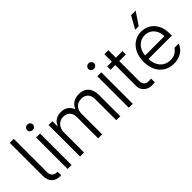

<svg xmlns="http://www.w3.org/2000/svg" viewBox="49 -1520 2289 2289"><g transform="rotate(-45 1193.0 -375.5)"><path d="M217.8 -61.5H231.4V0H216.8Q147.9 0 109.6 -40Q71.3 -80.1 71.3 -149.4V-707H138.7V-149.4Q138.7 -107.4 159.2 -84.5Q179.7 -61.5 217.8 -61.5Z M338.9 -530.3H405.3V0H338.9ZM324.2 -667Q324.2 -686 338.6 -700Q353 -713.9 373 -713.9Q393.1 -713.9 407.5 -700Q421.9 -686 421.9 -667Q421.9 -647.9 407.5 -634.5Q393.1 -621.1 373 -621.1Q353 -621.1 338.6 -634.5Q324.2 -647.9 324.2 -667Z M548.8 -530.3H613.3V-448.2H619.1Q635.3 -490.2 672.6 -513.7Q710 -537.1 761.7 -537.1Q814.9 -537.1 851.1 -512.2Q887.2 -487.3 905.3 -441.4H909.2Q927.7 -486.3 968.5 -511.7Q1009.3 -537.1 1066.4 -537.1Q1141.6 -537.1 1184.6 -490.2Q1227.5 -443.4 1227.5 -355.5V0H1160.2V-354.5Q1160.2 -414.6 1129.4 -445.6Q1098.6 -476.6 1045.9 -476.6Q1007.3 -476.6 979.2 -460.2Q951.2 -443.8 936.5 -414.6Q921.9 -385.3 921.9 -347.7V0H854.5V-360.4Q854.5 -395 841.1 -421.4Q827.6 -447.8 802.2 -462.2Q776.9 -476.6 742.2 -476.6Q706.5 -476.6 677.7 -459Q648.9 -441.4 632.6 -409.9Q616.2 -378.4 616.2 -337.9V0H548.8Z M1371.1 -530.3H1437.5V0H1371.1ZM1356.4 -667Q1356.4 -686 1370.8 -700Q1385.3 -713.9 1405.3 -713.9Q1425.3 -713.9 1439.7 -700Q1454.1 -686 1454.1 -667Q1454.1 -647.9 1439.7 -634.5Q1425.3 -621.1 1405.3 -621.1Q1385.3 -621.1 1370.8 -634.5Q1356.4 -647.9 1356.4 -667Z M1794.9 -473.6H1683.6V-141.6Q1683.6 -94.7 1705.1 -75.2Q1726.6 -55.7 1760.7 -55.7L1785.2 -56.6Q1793 -57.6 1804.7 -57.6V4.9Q1772.5 7.8 1754.9 7.8Q1719.2 7.8 1687.3 -7.6Q1655.3 -22.9 1635.7 -53Q1616.2 -83 1616.2 -125V-473.6H1537.1V-530.3H1616.2V-657.2H1683.6V-530.3H1794.9Z M1882.3 -261.7Q1882.3 -341.3 1911.9 -404.3Q1941.4 -467.3 1994.6 -502.7Q2047.9 -538.1 2115.7 -538.1Q2175.8 -538.1 2227.5 -509.3Q2279.3 -480.5 2310.8 -421.4Q2342.3 -362.3 2342.3 -276.4V-245.1H1948.7Q1950.2 -185.5 1972.2 -141.4Q1994.1 -97.2 2033.7 -73Q2073.2 -48.8 2125.5 -48.8Q2175.8 -48.8 2209.7 -69.8Q2243.7 -90.8 2260.3 -120.1H2331.5Q2319.8 -83 2291.3 -53.2Q2262.7 -23.4 2220.2 -6.3Q2177.7 10.7 2125.5 10.7Q2051.8 10.7 1996.8 -23.7Q1941.9 -58.1 1912.1 -119.9Q1882.3 -181.6 1882.3 -261.7ZM2273.9 -302.7Q2273.9 -352.1 2253.9 -392.1Q2233.9 -432.1 2198 -454.8Q2162.1 -477.5 2116.7 -477.5Q2069.8 -477.5 2032.7 -454.1Q1995.6 -430.7 1973.9 -390.6Q1952.1 -350.6 1949.2 -302.7ZM2170.4 -760.7H2247.6L2141.1 -603.5H2082.5Z"/></g></svg>

Font: Pretendard GOV Light
Style: Regular
Weight: 300
Designer: Base glyphs from Inter by Rasmus Andersson; Hangeul glyphs from Noto Sans CJK(Source Han Sans) by Jang Soo-young and Kan
Foundry: Kil Hyung-jin
Version: Version 1.309